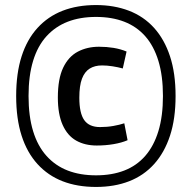

<svg xmlns="http://www.w3.org/2000/svg" viewBox="-20 -730 758 760"><path d="M360 -36Q423 -36 472 -55Q521 -74 555 -113Q589 -152 607 -211Q625 -270 625 -350Q625 -430 607 -489Q589 -548 555 -586.5Q521 -625 472 -644Q423 -663 360 -663Q297 -663 248 -644Q199 -625 164 -586.5Q129 -548 111 -489Q93 -430 93 -350Q93 -270 111 -211Q129 -152 164 -113Q199 -74 248 -55Q297 -36 360 -36ZM360 -710Q432 -710 490.5 -687.5Q549 -665 590 -619.5Q631 -574 653 -507Q675 -440 675 -350Q675 -260 653 -193Q631 -126 590 -80.5Q549 -35 491 -12.5Q433 10 360 10Q286 10 228 -12.5Q170 -35 128.5 -80.5Q87 -126 65.5 -193Q44 -260 44 -350Q44 -440 65.5 -507Q87 -574 128.5 -619.5Q170 -665 228 -687.5Q286 -710 360 -710ZM209 -344Q209 -418 230 -462Q251 -506 288 -525.5Q325 -545 372 -545Q402 -545 429.5 -540.5Q457 -536 481 -526L466 -459Q448 -464 426 -467.5Q404 -471 384 -471Q355 -471 335 -458.5Q315 -446 304.5 -418.5Q294 -391 294 -343Q294 -282 313.5 -254.5Q333 -227 376 -227Q404 -227 429 -231.5Q454 -236 472 -242L485 -175Q462 -165 430 -159.5Q398 -154 363 -154Q316 -154 281.5 -173.5Q247 -193 228 -235.5Q209 -278 209 -344Z"/></svg>

Font: Georama ExtraCondensed Thin SemiBold
Style: Regular
Weight: 600
Version: Version 1.001